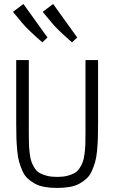

<svg xmlns="http://www.w3.org/2000/svg" viewBox="-20 -925 567 953"><path d="M363.3 -738.8 337.4 -714.8Q263.2 -779.8 240.2 -808.1L191.9 -866.2L243.7 -905.3ZM215.8 -738.8 189.9 -714.8Q115.7 -779.8 92.8 -808.1L44.4 -866.2L96.2 -905.3ZM404.3 -263.7V-627H466.8V-310.1Q466.8 -268.1 465.8 -238.5Q464.8 -209 461.7 -176Q458.5 -143.1 452.1 -120.8Q445.8 -98.6 435.8 -76.2Q425.8 -53.7 410.6 -39.6Q395.5 -25.4 375 -13.9Q354.5 -2.4 326.7 2.7Q298.8 7.8 263.7 7.8Q228.5 7.8 200.7 2.7Q172.9 -2.4 152.3 -13.9Q131.8 -25.4 116.7 -39.6Q101.6 -53.7 91.6 -76.2Q81.5 -98.6 75.2 -120.8Q68.8 -143.1 65.7 -176Q62.5 -209 61.5 -238.5Q60.5 -268.1 60.5 -310.1V-627H123V-263.7Q123 -230 123.8 -208.7Q124.5 -187.5 127.7 -162.1Q130.9 -136.7 136.5 -121.3Q142.1 -106 152.3 -90.1Q162.6 -74.2 177.5 -65.9Q192.4 -57.6 213.9 -52.2Q235.4 -46.9 263.7 -46.9Q292 -46.9 313.5 -52.2Q335 -57.6 349.9 -65.9Q364.7 -74.2 375 -90.1Q385.3 -106 390.9 -121.3Q396.5 -136.7 399.7 -162.1Q402.8 -187.5 403.6 -208.7Q404.3 -230 404.3 -263.7Z"/></svg>

Font: Anaheim
Style: Regular
Weight: 400
Designer: vernon adams
Foundry: vernon adams
Version: Version 1.002; ttfautohint (v0.93.5-3d13) -l 8 -r 50 -G 200 